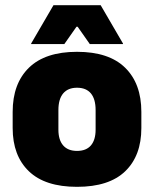

<svg xmlns="http://www.w3.org/2000/svg" viewBox="-20 -708 596 743"><path d="M278 15Q154.5 15 91.8 -45.2Q29 -105.5 29 -212.5V-275Q29 -384.5 92 -446Q155 -507.5 278 -507.5Q401.5 -507.5 464.2 -446Q527 -384.5 527 -275V-212.5Q527 -105.5 464.5 -45.2Q402 15 278 15ZM278 -124Q313.5 -124 331.8 -145.2Q350 -166.5 350 -206V-282Q350 -324.5 331.8 -346.5Q313.5 -368.5 278 -368.5Q243 -368.5 224.5 -346.5Q206 -324.5 206 -282V-206Q206 -166.5 224.5 -145.2Q243 -124 278 -124ZM187 -688H369.5L456 -539.5V-537.5H327.5L280.5 -604.5H276L229 -537.5H100.5V-539.5Z"/></svg>

Font: Anek Bangla ExtraBold
Style: Regular
Weight: 800
Designer: Sulekha Rajkumar (Bangla), Yesha Goshar (Latin)
Foundry: Ek Type
Version: Version 1.003